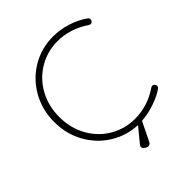

<svg xmlns="http://www.w3.org/2000/svg" viewBox="-232 -848 1126 1126"><g transform="rotate(-45 331.0 -284.5)"><path d="M627 -74Q627 -64 619 -58Q584 -33 529 -14Q474 5 419 9L362 126Q355 141 341 141Q331 141 318.5 132.5Q306 124 306 114Q306 105 311 100L385 10Q293 6 216.5 -41.5Q140 -89 95 -170Q50 -251 50 -350Q50 -451 97 -533.5Q144 -616 224 -663Q304 -710 399 -710Q459 -710 515.5 -692Q572 -674 618 -642Q627 -635 627 -626Q627 -618 623 -613Q617 -605 608 -605Q604 -605 596 -609Q503 -672 399 -672Q315 -672 244.5 -630.5Q174 -589 133 -515.5Q92 -442 92 -350Q92 -258 133 -184.5Q174 -111 244.5 -69.5Q315 -28 399 -28Q504 -28 595 -90Q600 -94 607 -94Q617 -94 623 -86Q627 -81 627 -74Z"/></g></svg>

Font: Quicksand Light
Style: Regular
Weight: 300
Designer: Andrew Paglinawan
Foundry: Andrew Paglinawan
Version: Version 3.000